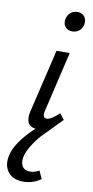

<svg xmlns="http://www.w3.org/2000/svg" viewBox="-123 -676 485 1005"><g transform="rotate(10 119.5 -173.0)"><path d="M204 -635Q229 -635 242 -618Q255 -601 250 -576Q246 -555 230.5 -542.5Q215 -530 194 -530Q169 -530 156 -546.5Q143 -563 148 -588Q152 -609 167.5 -622Q183 -635 204 -635ZM142 -57Q164 -57 207 -97L231 -66Q222 -56 186 -20Q150 16 128.5 39Q107 62 84.5 97.5Q62 133 56 163Q51 196 63.5 213.5Q76 231 104 231Q127 231 152 217L171 259Q129 289 78 289Q23 289 -3 256Q-29 223 -20 173Q-7 98 93 5Q34 -2 51 -79L131 -416H201L126 -97Q116 -57 142 -57Z"/></g></svg>

Font: EauTest Medium
Style: Italic
Weight: 500
Italic angle: -12°
Designer: Christian Thalmann (Catharsis Fonts)
Version: Version 0.001;PS 000.001;hotconv 1.0.88;makeotf.lib2.5.64775